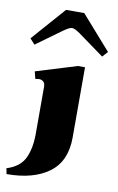

<svg xmlns="http://www.w3.org/2000/svg" viewBox="-101 -822 639 1039"><g transform="rotate(10 219.0 -302.5)"><path d="M12 -583 175 -768H275L438 -583L411 -553L269 -656Q239 -677 225 -677Q211 -677 181 -656L39 -553ZM6 132Q79 109 104.5 55Q130 1 130 -79V-337Q130 -357 120 -365.5Q110 -374 95 -374Q90 -374 76 -371L66 -411L291 -480H330V-94Q330 37 244.5 100Q159 163 12 163Z"/></g></svg>

Font: Taviraj Black
Style: Regular
Weight: 900
Designer: Katatrad Team
Foundry: CadsonDemak
Version: Version 1.030